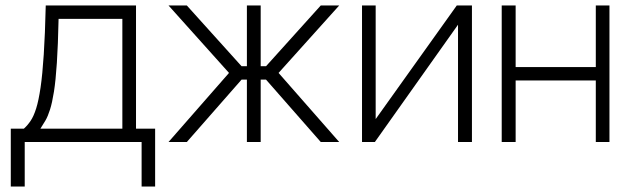

<svg xmlns="http://www.w3.org/2000/svg" viewBox="-20 -520 2306 703"><path d="M147.5 -500H478V-49H548V163H498.5V0H70.5V163H19.5V-49H67.5Q81 -61 92.2 -77.8Q103.5 -94.5 112.5 -123.2Q121.5 -152 128.5 -199.5Q135.5 -247 140.2 -320.2Q145 -393.5 147.5 -500ZM128 -49H428V-451H194.5Q192.5 -354.5 188.2 -289.8Q184 -225 177.5 -184.2Q171 -143.5 163.2 -119Q155.5 -94.5 146.5 -79Q137.5 -63.5 128 -49Z M884 -500H934.5V-277.5H954L1154.5 -500H1222L1000 -253L1222 0H1154.5L954 -228.5H934.5V0H884V-228.5H864.5L664 0H597L818.5 -253L597 -500H664L864.5 -277.5H884Z M1355.5 -500V-84L1652.5 -500H1708V0H1657V-429.5L1352.5 0H1305.5V-500Z M1817 -500H1868V-274.5H2161.5V-500H2211.5V0H2161.5V-225.5H1868V0H1817Z"/></svg>

Font: Overused Grotesk Light
Style: Regular
Weight: 300
Version: Version 0.004